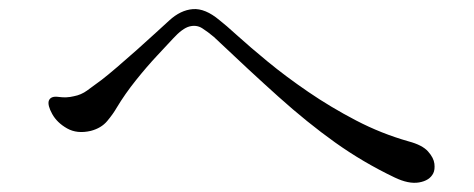

<svg xmlns="http://www.w3.org/2000/svg" viewBox="-20 -578 1040 421"><path d="M87 -357Q84 -347 94.5 -328Q105 -309 127 -296.5Q149 -284 179 -291Q202 -297 215 -312.5Q228 -328 236 -342Q254 -372 278 -402Q302 -432 324.5 -456Q347 -480 359 -493Q380 -516 395.5 -520Q411 -524 423.5 -516Q436 -508 449 -497Q527 -423 590.5 -366Q654 -309 715 -265.5Q776 -222 845 -189Q876 -174 899 -178Q922 -182 930 -198Q934 -206 932.5 -219Q931 -232 918.5 -246Q906 -260 876 -268Q816 -285 760.5 -314Q705 -343 656 -376.5Q607 -410 567.5 -442.5Q528 -475 501 -499.5Q474 -524 461 -534Q430 -560 403 -558Q376 -556 351 -533Q341 -524 322 -506.5Q303 -489 280.5 -469Q258 -449 237 -431Q216 -413 203 -403Q184 -389 171 -379.5Q158 -370 142 -367Q126 -363 108.5 -365.5Q91 -368 87 -357Z"/></svg>

Font: Shippori Mincho TTF
Style: Regular
Weight: 400
Version: Version 2.100